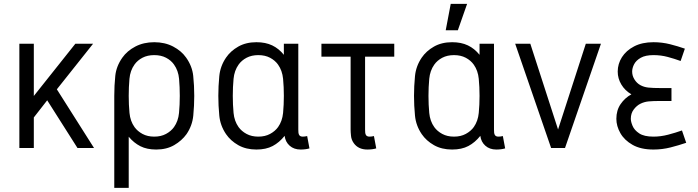

<svg xmlns="http://www.w3.org/2000/svg" viewBox="-20 -750 3537 973"><path d="M78.1 -528.3H151.4V-263.7L361.8 -528.3H451.7L268.1 -297.4L456.5 0H372.6L219.2 -241.7L151.4 -154.8V0H78.1Z M761.7 -536.1Q815.4 -536.1 857.4 -514.2Q899.4 -492.2 923.3 -458Q954.1 -414.6 959.2 -365.5Q964.4 -316.4 964.4 -264.2Q964.4 -215.3 959.5 -164.3Q954.6 -113.3 925.3 -70.3Q901.4 -37.1 862.8 -14.6Q824.2 7.8 771.5 7.8Q724.6 7.8 691.4 -9Q658.2 -25.9 632.3 -57.1V202.1H559.1V-264.2Q559.1 -316.4 564.2 -365.5Q569.3 -414.6 600.1 -458Q624 -492.2 666 -514.2Q708 -536.1 761.7 -536.1ZM761.7 -470.7Q727.5 -470.7 702.1 -457.5Q676.8 -444.3 661.6 -422.9Q639.6 -392.1 636 -350.3Q632.3 -308.6 632.3 -264.2Q632.3 -219.2 636.2 -177.7Q640.1 -136.2 661.6 -106Q676.8 -85 702.1 -71.3Q727.5 -57.6 761.7 -57.6Q795.9 -57.6 821.3 -71.3Q846.7 -85 861.8 -106Q883.3 -136.2 887.2 -177.7Q891.1 -219.2 891.1 -264.2Q891.1 -308.6 887.5 -350.3Q883.8 -392.1 861.8 -422.9Q846.7 -444.3 821.3 -457.5Q795.9 -470.7 761.7 -470.7Z M1279.3 -536.1Q1325.7 -536.1 1359.4 -520Q1393.1 -503.9 1418.5 -472.2V-528.3H1491.7V-93.3Q1491.7 -85.4 1492.4 -77.6Q1493.2 -69.8 1497.1 -64.5Q1502.4 -57.6 1514.2 -57.6Q1524.9 -57.6 1536.6 -60.5L1548.3 2Q1528.8 7.8 1503.4 7.8Q1469.7 7.8 1448 -11.5Q1426.3 -30.8 1422.4 -61.5Q1395.5 -27.8 1361.8 -10Q1328.1 7.8 1279.3 7.8Q1226.6 7.8 1187.5 -14.4Q1148.4 -36.6 1125.5 -70.3Q1096.2 -113.3 1091.3 -164.3Q1086.4 -215.3 1086.4 -264.2Q1086.4 -313 1091.3 -364Q1096.2 -415 1125.5 -458Q1148.4 -491.7 1187.5 -513.9Q1226.6 -536.1 1279.3 -536.1ZM1289.1 -470.7Q1254.9 -470.7 1229.5 -457.3Q1204.1 -443.8 1189 -422.4Q1167.5 -392.1 1163.6 -350.6Q1159.7 -309.1 1159.7 -264.2Q1159.7 -219.2 1163.6 -177.7Q1167.5 -136.2 1189 -106Q1204.1 -85 1229.5 -71.3Q1254.9 -57.6 1289.1 -57.6Q1323.2 -57.6 1348.6 -71.3Q1374 -85 1389.2 -106Q1410.6 -136.2 1414.6 -177.7Q1418.5 -219.2 1418.5 -264.2Q1418.5 -309.1 1414.6 -350.6Q1410.6 -392.1 1389.2 -422.4Q1374 -443.8 1348.6 -457.3Q1323.2 -470.7 1289.1 -470.7Z M1756.8 -93.3V-462.9H1608.9V-528.3H1978V-462.9H1830.1V-93.3Q1830.1 -85.4 1830.8 -77.6Q1831.5 -69.8 1835.4 -64.5Q1840.8 -57.6 1852.5 -57.6Q1863.3 -57.6 1875 -60.5L1886.7 2Q1867.2 7.8 1841.8 7.8Q1795.9 7.8 1772.9 -24.4Q1760.7 -41.5 1758.8 -61.3Q1756.8 -81.1 1756.8 -93.3Z M2271 -536.1Q2317.4 -536.1 2351.1 -520Q2384.8 -503.9 2410.2 -472.2V-528.3H2483.4V-93.3Q2483.4 -85.4 2484.1 -77.6Q2484.9 -69.8 2488.8 -64.5Q2494.1 -57.6 2505.9 -57.6Q2516.6 -57.6 2528.3 -60.5L2540 2Q2520.5 7.8 2495.1 7.8Q2461.4 7.8 2439.7 -11.5Q2418 -30.8 2414.1 -61.5Q2387.2 -27.8 2353.5 -10Q2319.8 7.8 2271 7.8Q2218.3 7.8 2179.2 -14.4Q2140.1 -36.6 2117.2 -70.3Q2087.9 -113.3 2083 -164.3Q2078.1 -215.3 2078.1 -264.2Q2078.1 -313 2083 -364Q2087.9 -415 2117.2 -458Q2140.1 -491.7 2179.2 -513.9Q2218.3 -536.1 2271 -536.1ZM2280.8 -470.7Q2246.6 -470.7 2221.2 -457.3Q2195.8 -443.8 2180.7 -422.4Q2159.2 -392.1 2155.3 -350.6Q2151.4 -309.1 2151.4 -264.2Q2151.4 -219.2 2155.3 -177.7Q2159.2 -136.2 2180.7 -106Q2195.8 -85 2221.2 -71.3Q2246.6 -57.6 2280.8 -57.6Q2314.9 -57.6 2340.3 -71.3Q2365.7 -85 2380.9 -106Q2402.3 -136.2 2406.2 -177.7Q2410.2 -219.2 2410.2 -264.2Q2410.2 -309.1 2406.2 -350.6Q2402.3 -392.1 2380.9 -422.4Q2365.7 -443.8 2340.3 -457.3Q2314.9 -470.7 2280.8 -470.7ZM2347.2 -730.5 2300.3 -596.7H2238.8L2264.2 -730.5Z M2772.9 0 2590.8 -528.3H2667.5L2808.1 -93.8L2948.7 -528.3H3025.4L2843.3 0Z M3291.5 -536.1Q3335 -536.1 3375.5 -525.9Q3416 -515.6 3450.7 -503.4L3429.2 -440.9Q3398.4 -452.1 3364 -461.4Q3329.6 -470.7 3291.5 -470.7Q3251 -470.7 3227.3 -457.3Q3203.6 -443.8 3193.6 -424.6Q3183.6 -405.3 3183.6 -387.2Q3183.6 -366.2 3195.1 -347.7Q3206.5 -329.1 3224.6 -318.8Q3243.2 -308.6 3265.6 -306.2Q3288.1 -303.7 3329.6 -303.7H3382.8V-238.3H3329.1Q3289.1 -238.3 3266.8 -236.1Q3244.6 -233.9 3225.1 -224.1Q3206.5 -214.8 3191.7 -195.3Q3176.8 -175.8 3176.8 -147.9Q3176.8 -133.3 3185.8 -111.8Q3194.8 -90.3 3219.5 -74Q3244.1 -57.6 3291.5 -57.6Q3328.6 -57.6 3365.7 -67.4Q3402.8 -77.1 3436 -88.9L3457.5 -26.4Q3420.4 -13.7 3378.2 -2.9Q3335.9 7.8 3291.5 7.8Q3227.5 7.8 3185.8 -15.9Q3144 -39.6 3123.8 -75.4Q3103.5 -111.3 3103.5 -147.9Q3103.5 -190.9 3125 -222.4Q3146.5 -253.9 3179.7 -272Q3147 -291 3128.7 -321.8Q3110.4 -352.5 3110.4 -387.2Q3110.4 -426.3 3131.8 -460.2Q3153.3 -494.1 3193.8 -515.1Q3234.4 -536.1 3291.5 -536.1Z"/></svg>

Font: Gidole
Style: Regular
Weight: 400
Version: Version 2.100; ttfautohint (v1.8.4.7-5d5b)